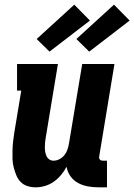

<svg xmlns="http://www.w3.org/2000/svg" viewBox="-20 -794 575 822"><path d="M133 8Q114 8 97 2.5Q80 -3 68 -15.5Q56 -28 49.5 -44.5Q43 -61 38.5 -78Q34 -95 33.5 -113.5Q33 -132 33.5 -150.5Q34 -169 36 -187.5Q38 -206 41 -225L71 -406H53V-520H228L176 -206Q174 -196 173 -185.5Q172 -175 172 -164.5Q172 -154 173.5 -144.5Q175 -135 179 -126Q183 -117 191 -111.5Q199 -106 209 -106Q222 -106 234.5 -112.5Q247 -119 255.5 -129.5Q264 -140 268.5 -153Q273 -166 275 -178L332 -520H470L405 -126Q404 -122 404.5 -118Q405 -114 407.5 -111Q410 -108 413.5 -107Q417 -106 421 -106H438V8H402Q379 8 356.5 4Q334 0 314.5 -10.5Q295 -21 282 -39Q269 -57 265 -80Q255 -61 241 -44.5Q227 -28 210 -16Q193 -4 173 2Q153 8 133 8ZM362 -573 307 -627 468 -774 535 -706ZM192 -573 137 -627 298 -774 365 -706Z"/></svg>

Font: Iosevka Curly Slab Heavy
Style: Italic
Weight: 900
Italic angle: -9°
Monospace: yes
Designer: Belleve Invis
Foundry: Belleve Invis
Version: Version 22.1.2; ttfautohint (v1.8.4)